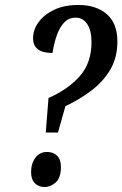

<svg xmlns="http://www.w3.org/2000/svg" viewBox="-20 -744 492 772"><path d="M175 -350Q253 -384 300.5 -437.5Q348 -491 348 -575Q348 -622 330.5 -647.5Q313 -673 285 -673Q256 -673 237.5 -653Q219 -633 208 -601Q197 -569 191 -531Q113 -531 113 -590Q113 -625 135.5 -655.5Q158 -686 198.5 -705Q239 -724 295 -724Q367 -724 409.5 -687Q452 -650 452 -577Q452 -513 424 -465Q396 -417 349 -381Q302 -345 243 -317L213 -211H164ZM159 8Q135 8 120 -7.5Q105 -23 105 -52Q105 -87 122.5 -110Q140 -133 169 -133Q194 -133 209.5 -118Q225 -103 225 -73Q225 -29 204 -10.5Q183 8 159 8Z"/></svg>

Font: Noto Serif ExtraCondensed Medium
Style: Italic
Weight: 500
Width: 2
Italic angle: -12°
Designer: Monotype Design Team
Foundry: Monotype Imaging Inc.
Version: Version 2.013; ttfautohint (v1.8.4.7-5d5b)